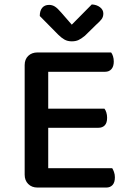

<svg xmlns="http://www.w3.org/2000/svg" viewBox="-20 -843 584 864"><path d="M149 1Q123 1 107 -15Q91 -31 91 -57V-550Q91 -576 107 -591.5Q123 -607 149 -607H480Q485 -601 488.5 -590Q492 -579 492 -566Q492 -544 481.5 -532Q471 -520 453 -520H197V-354H450Q455 -348 458.5 -337Q462 -326 462 -313Q462 -290 451.5 -279Q441 -268 423 -268H197V-86H485Q489 -80 493 -69Q497 -58 497 -45Q497 -22 486.5 -10.5Q476 1 458 1ZM393 -823Q415 -822 430 -810.5Q445 -799 445 -782Q445 -767 437 -756.5Q429 -746 413 -732L362 -682Q345 -668 332.5 -662.5Q320 -657 303 -657Q284 -657 270 -665Q256 -673 242 -687L159 -771Q159 -795 170 -808Q181 -821 201 -821Q215 -821 227 -813.5Q239 -806 256 -786L303 -732Z"/></svg>

Font: Baloo Bhai 2 Medium
Style: Regular
Weight: 500
Designer: Supriya Tembe, Noopur Datye and Ek Type
Foundry: Ek Type
Version: Version 1.640;PS 1.000;hotconv 16.6.51;makeotf.lib2.5.65220;